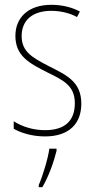

<svg xmlns="http://www.w3.org/2000/svg" viewBox="-20 -608 396 798"><path d="M318 -177C318 -269 256 -296 183 -333C114 -369 70 -393 70 -458C70 -527 119 -563 193 -563C232 -563 273 -553 300 -537L312 -560C281 -577 239 -588 194 -588C95 -588 44 -533 44 -459C44 -375 102 -345 177 -307C245 -274 291 -251 291 -179C291 -108 252 -67 167 -67C119 -67 73 -81 37 -104V-73C64 -57 111 -41 167 -41C268 -41 318 -95 318 -177ZM215 19V10H185C180 51 156 127 141 161V170H156C183 124 203 67 215 19Z"/></svg>

Font: Noto Sans Tamil UI Condensed Thin
Style: Regular
Weight: 100
Width: 3
Designer: Jelle Bosma - Monotype Design Team
Foundry: Monotype Imaging Inc.
Version: Version 2.004